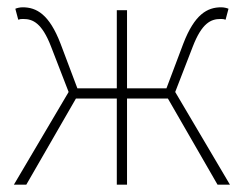

<svg xmlns="http://www.w3.org/2000/svg" viewBox="-20 -506 668 526"><path d="M18 0H52L188 -236H300V0H328V-236H440L576 0H610L460 -254L508 -378C533 -443 558 -454 584 -454C591 -454 592 -454 598 -452L606 -482C602 -484 593 -486 586 -486C548 -486 513 -467 482 -386L436 -264H328V-478H300V-264H192L146 -386C115 -467 80 -486 42 -486C35 -486 26 -484 22 -482L30 -452C36 -454 37 -454 44 -454C70 -454 95 -443 120 -378L168 -254Z"/></svg>

Font: Source Sans Pro ExtraLight
Style: Regular
Weight: 200
Designer: Paul D. Hunt
Foundry: Adobe Systems Incorporated
Version: Version 3.006;hotconv 1.0.111;makeotfexe 2.5.65597